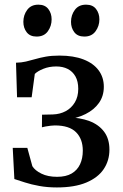

<svg xmlns="http://www.w3.org/2000/svg" viewBox="-20 -793 525 822"><path d="M223.5 9.5Q183 9.5 148.5 3.2Q114 -3 87 -11.8Q60 -20.5 41.5 -26.5L34.5 -160H97L118.5 -81.5Q130 -63 157.5 -49.5Q185 -36 224.5 -36Q262.5 -36 286.8 -50.2Q311 -64.5 322.8 -89.8Q334.5 -115 334.5 -148Q334.5 -198 305.5 -227Q276.5 -256 215 -256Q208.5 -256 197 -254.8Q185.5 -253.5 175 -251.5Q164.5 -249.5 159.5 -248L160 -302L206 -303Q237 -304 261.5 -317.2Q286 -330.5 300.5 -354.8Q315 -379 315 -412.5Q315 -444.5 303 -465.8Q291 -487 270 -497.8Q249 -508.5 221 -508.5Q190.5 -508.5 165.8 -498.5Q141 -488.5 129 -476.5L115.5 -376.5H53L48.5 -524.5Q71.5 -525 91 -529.5Q110.5 -534 131 -540Q151.5 -546 176.2 -550.5Q201 -555 234.5 -555Q295 -555 337.5 -538.5Q380 -522 402.2 -492Q424.5 -462 424.5 -421.5Q424.5 -382 403.8 -352.5Q383 -323 346.5 -304.8Q310 -286.5 263 -280.5L267.5 -290.5Q322 -290 362.5 -274.8Q403 -259.5 425.8 -229Q448.5 -198.5 448.5 -152.5Q448.5 -105.5 424 -69Q399.5 -32.5 349.5 -11.5Q299.5 9.5 223.5 9.5ZM136 -636.5Q108.5 -636.5 94.2 -655Q80 -673.5 80 -699.5Q80 -728.5 96.5 -750.8Q113 -773 144 -773H145Q172.5 -773 186.8 -754.5Q201 -736 201 -710Q201 -681.5 184.8 -659Q168.5 -636.5 137 -636.5ZM340.5 -636.5Q312.5 -636.5 298.2 -655Q284 -673.5 284 -699.5Q284 -728.5 300.5 -750.8Q317 -773 348 -773H349Q377 -773 391.2 -754.5Q405.5 -736 405.5 -710Q405.5 -681.5 389 -659Q372.5 -636.5 341.5 -636.5Z"/></svg>

Font: Merriweather 48pt
Style: Regular
Weight: 400
Version: Version 2.100